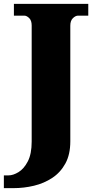

<svg xmlns="http://www.w3.org/2000/svg" viewBox="-47 -734 492 994"><path d="M-27 240V174H-3Q21 174 49 157Q77 140 97 101.5Q117 63 117 -1V-602Q117 -628 104 -640.5Q91 -653 79 -653H25V-714H410V-653H357Q344 -653 330.5 -640Q317 -627 317 -601V-2Q317 66 291.5 112.5Q266 159 223.5 187Q181 215 129 227.5Q77 240 23 240Z"/></svg>

Font: Noto Serif Myanmar Black
Style: Regular
Weight: 900
Designer: Ben Mitchell and the Monotype Design Team
Foundry: Monotype Imaging Inc.
Version: Version 2.106; ttfautohint (v1.8.4.7-5d5b)